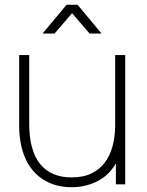

<svg xmlns="http://www.w3.org/2000/svg" viewBox="-20 -770 613 802"><path d="M158 -630 258 -750H304L404 -630H354L281 -715L208 -630ZM279 12Q238 12 203.8 0.5Q169.5 -11 142.8 -32.8Q116 -54.5 97.5 -86Q79 -117.5 69.5 -157.8Q60 -198 60 -246V-540H102V-254Q102 -196.5 113.8 -154Q125.5 -111.5 148.5 -83.8Q171.5 -56 204.2 -42.5Q237 -29 279 -29Q328.5 -29 363.2 -46.2Q398 -63.5 419.5 -93.5Q441 -123.5 451 -162.5Q461 -201.5 461 -245L500 -246Q500 -153.5 469.5 -96.8Q439 -40 388.8 -14Q338.5 12 279 12ZM464 0V-110H461V-540H503V0Z"/></svg>

Font: Manrope ExtraLight
Style: Regular
Weight: 200
Designer: Mikhail Sharanda
Foundry: Mikhail Sharanda
Version: Version 4.505